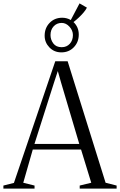

<svg xmlns="http://www.w3.org/2000/svg" viewBox="-30 -1111 707 1131"><path d="M52 -33.5 295.5 -750H368.5L592 -34.5L657 -18V0H439.5V-18L507.5 -34.5L447.5 -230H163L107 -34.5L173.5 -18V0H-10V-18ZM437 -263 329.5 -625.5 310.5 -692.5 288.5 -625.5 173 -263ZM331.5 -802.5Q289 -802.5 261 -831.8Q233 -861 233 -900.5Q233 -946 262.2 -976.2Q291.5 -1006.5 336.5 -1006.5Q364 -1006.5 387 -993L438.5 -1091L482 -1066Q475 -1052 462 -1036.8Q449 -1021.5 433.5 -1007Q418 -992.5 403 -981Q434 -951.5 434 -907.5Q434 -863 405 -832.8Q376 -802.5 331.5 -802.5ZM333.5 -833Q363 -833 381.2 -853.2Q399.5 -873.5 399.5 -904.5Q399.5 -931.5 379.2 -953.8Q359 -976 333.5 -976Q304.5 -976 286 -955.8Q267.5 -935.5 267.5 -904.5Q267.5 -877.5 284 -855.2Q300.5 -833 333.5 -833Z"/></svg>

Font: Merriweather 144pt Light
Style: Regular
Weight: 300
Version: Version 2.100